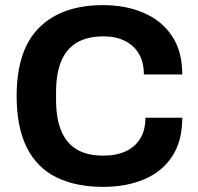

<svg xmlns="http://www.w3.org/2000/svg" viewBox="-20 -718 773 750"><path d="M383 12Q276 12 200 -25.5Q124 -63 84.5 -142Q45 -221 45 -343Q45 -523 133.5 -610.5Q222 -698 383 -698Q471 -698 541 -668Q611 -638 651.5 -578Q692 -518 692 -427H542Q542 -475 522.5 -508Q503 -541 467.5 -558.5Q432 -576 385 -576Q321 -576 279.5 -551Q238 -526 218.5 -477.5Q199 -429 199 -359V-328Q199 -256 219 -207.5Q239 -159 279.5 -134.5Q320 -110 384 -110Q434 -110 471 -127Q508 -144 528 -177Q548 -210 548 -258H692Q692 -167 652.5 -107Q613 -47 543 -17.5Q473 12 383 12Z"/></svg>

Font: Archivo SemiBold
Style: Bold
Weight: 700
Version: Version 2.001